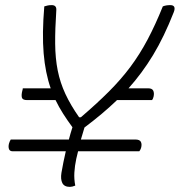

<svg xmlns="http://www.w3.org/2000/svg" viewBox="-20 -725 702 750"><path d="M310 -227Q303 -205 296 -180H509Q526 -180 530.5 -170.5Q535 -161 531 -147Q528 -138 524 -134H285Q283 -127 281.5 -119.5Q280 -112 278 -105Q272 -77 270.5 -51Q269 -25 274 0Q262 5 253 5Q231 5 223.5 -10Q216 -25 220 -50Q227 -91 237 -134H30Q18 -134 15 -143Q12 -152 15 -164Q18 -174 22 -180H249Q255 -203 263 -228Q243 -255 226.5 -281Q210 -307 197 -334H86Q68 -334 65.5 -344Q63 -354 67 -370Q69 -376 69 -380H178Q157 -440 150.5 -516.5Q144 -593 153 -700Q160 -702 166 -703.5Q172 -705 182 -705Q201 -705 200 -686Q195 -611 195.5 -554Q196 -497 205.5 -449.5Q215 -402 235.5 -358Q256 -314 289 -267H296Q358 -320 405.5 -367.5Q453 -415 489.5 -464Q526 -513 556.5 -570.5Q587 -628 616 -700Q628 -705 645 -705Q669 -705 659 -678Q621 -581 578 -510Q535 -439 482 -380H559Q574 -380 578.5 -371Q583 -362 580 -348Q578 -339 574 -334H437Q409 -307 377.5 -280.5Q346 -254 310 -227Z"/></svg>

Font: Recursive Sn Csl St Lt
Style: Italic
Weight: 300
Italic angle: -15°
Version: Version 1.079;hotconv 1.0.112;makeotfexe 2.5.65598; ttfautoh